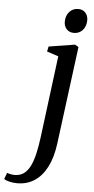

<svg xmlns="http://www.w3.org/2000/svg" viewBox="-188 -787 526 1078"><g transform="rotate(5 75.5 -248.0)"><path d="M157 10.5Q147 90.5 119.2 144.8Q91.5 199 49 226.8Q6.5 254.5 -48 254.5Q-71.5 254.5 -92.2 249.5Q-113 244.5 -123 237L-109.5 201.5Q-102 204.5 -89.8 207Q-77.5 209.5 -66.5 209.5Q-35.5 209.5 -14 193.2Q7.5 177 21.8 147Q36 117 45.2 75.8Q54.5 34.5 61 -16L119.5 -475.5L54.5 -497L60.5 -525.5L207.5 -549L228 -537.5ZM195 -614Q169.5 -614 154 -630.8Q138.5 -647.5 139 -674Q139.5 -707.5 159 -728.8Q178.5 -750 208 -750Q234.5 -750 249.2 -733.2Q264 -716.5 264 -692Q264 -657.5 244.8 -635.8Q225.5 -614 195 -614Z"/></g></svg>

Font: Merriweather 60pt
Style: Italic
Weight: 400
Italic angle: -7.8°
Version: Version 2.101